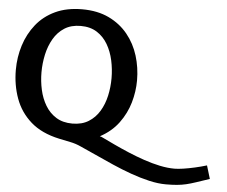

<svg xmlns="http://www.w3.org/2000/svg" viewBox="-61 -815 1306 1103"><g transform="rotate(5 592.0 -264.0)"><path d="M1184 163Q1139 178 1108 188.5Q1077 199 1051.5 205Q1026 211 998.5 213.5Q971 216 935 216Q890 216 838 204Q786 192 731.5 172.5Q677 153 623.5 129.5Q570 106 520 83Q470 60 429 42Q399 28 366 21.5Q333 15 301 8Q199 -14 137 -68.5Q75 -123 47 -200Q19 -277 19 -364Q19 -438 40.5 -506Q62 -574 105 -628Q148 -682 214 -713Q280 -744 369 -744Q458 -744 523.5 -712.5Q589 -681 632.5 -627.5Q676 -574 697 -506Q718 -438 718 -364Q718 -300 699.5 -236Q681 -172 640.5 -117Q600 -62 533 -26Q537 -25 541 -24Q545 -23 548 -21Q581 -5 621.5 14Q662 33 707 52Q752 71 799 87Q846 103 891 112.5Q936 122 976 122Q996 122 1026.5 117.5Q1057 113 1092.5 105Q1128 97 1161 87ZM369 -85Q424 -85 462.5 -109Q501 -133 525 -173Q549 -213 560 -262.5Q571 -312 571 -364Q571 -416 560 -466.5Q549 -517 525 -558Q501 -599 462.5 -623.5Q424 -648 369 -648Q314 -648 275.5 -623.5Q237 -599 213 -557.5Q189 -516 178 -465.5Q167 -415 167 -363Q167 -312 178 -262.5Q189 -213 213 -173Q237 -133 275.5 -109Q314 -85 369 -85Z"/></g></svg>

Font: Rosario Light
Style: Bold
Weight: 700
Version: Version 1.101; ttfautohint (v1.8.1.43-b0c9)